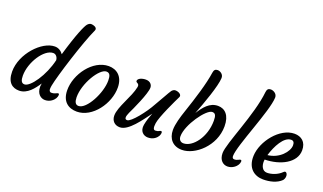

<svg xmlns="http://www.w3.org/2000/svg" viewBox="-80 -1320 3061 1822"><g transform="rotate(20 1450.5 -409.0)"><path d="M41 -144C41 -31.7 97.7 4.9 164.1 4.9C247.1 4.9 304.7 -72.8 343.8 -132.8C341.3 -118.2 339.8 -104.5 339.8 -100.1C339.8 -25.9 384.3 4.9 425.3 4.9C478.5 4.9 511.7 -30.8 522.5 -49.8C528.8 -61 533.2 -74.7 533.2 -84.5C533.2 -92.8 530.3 -98.6 522.9 -98.6C510.3 -98.6 496.1 -81.1 459 -81.1C439.9 -81.1 435.1 -98.1 435.1 -110.8C435.1 -123 437.5 -138.2 439.5 -148.4C457.5 -245.6 577.1 -629.9 646.5 -778.8C647.9 -782.7 648.9 -786.1 648.9 -789.6C648.9 -812 614.7 -823.2 593.3 -823.2C579.6 -823.2 565.9 -814.9 555.2 -801.8C537.1 -779.3 493.7 -686 427.2 -458.5C409.2 -483.4 381.8 -505.4 341.8 -505.4C211.9 -505.4 41 -324.2 41 -144ZM191.9 -68.4C160.2 -68.4 149.9 -96.2 149.9 -142.6C149.9 -276.4 255.4 -441.9 348.6 -441.9C380.9 -441.9 396 -409.2 397.5 -387.7C359.9 -223.6 252 -68.4 191.9 -68.4Z M592.8 -154.3C594.2 -43.9 659.2 4.9 746.6 4.9C903.8 4.9 1038.1 -182.1 1035.6 -344.2C1034.2 -456.5 965.8 -505.4 886.7 -505.4C727.1 -505.4 590.3 -317.4 592.8 -154.3ZM699.2 -122.6C697.8 -263.7 812.5 -449.2 882.8 -449.2C920.9 -449.2 927.2 -416.5 927.7 -375C929.2 -249.5 826.2 -51.3 744.1 -51.3C711.4 -51.3 700.2 -79.1 699.2 -122.6Z M1094.7 -83C1094.7 -30.8 1127.9 4.9 1181.2 4.9C1268.6 4.9 1364.7 -138.7 1427.7 -222.2C1413.6 -187.5 1397 -140.1 1389.2 -96.7C1377 -28.3 1420.4 4.9 1464.8 4.9C1522 4.9 1551.3 -28.3 1563 -47.4C1574.7 -67.9 1578.6 -96.2 1562 -96.2C1549.3 -96.2 1541 -81.1 1508.8 -81.1C1488.8 -81.1 1482.4 -101.6 1488.8 -148.4C1498 -215.8 1592.3 -411.1 1615.2 -457.5C1628.4 -483.9 1591.8 -505.4 1558.1 -505.4C1544.4 -505.4 1530.8 -495.6 1522.9 -485.4C1508.8 -467.3 1448.7 -355 1422.4 -313C1374.5 -222.7 1263.7 -82.5 1224.6 -82.5C1207 -82.5 1202.6 -89.8 1202.6 -106.4C1202.6 -115.7 1209.5 -135.7 1217.8 -154.8C1241.7 -203.6 1326.7 -387.2 1326.7 -447.3C1326.7 -476.1 1306.2 -505.4 1260.7 -505.4C1222.2 -505.4 1180.7 -489.3 1180.7 -462.9C1180.7 -443.8 1217.3 -451.7 1210 -412.1C1189.9 -306.6 1094.7 -171.4 1094.7 -83Z M1664.1 -144.5C1664.1 -55.2 1717.3 4.9 1807.6 4.9C1939.5 4.9 2113.3 -143.6 2113.3 -343.3C2113.3 -455.1 2059.6 -505.4 1990.2 -505.4C1904.3 -505.4 1853.5 -437 1809.1 -367.7C1855.5 -485.8 1926.8 -683.6 1929.7 -764.2C1931.2 -803.7 1893.6 -823.2 1870.1 -823.2C1846.7 -823.2 1834 -811.5 1830.1 -782.2C1813.5 -665.5 1763.2 -504.4 1710 -347.2C1689 -285.2 1664.1 -204.6 1664.1 -144.5ZM1752 -112.8C1752 -229.5 1897.5 -432.1 1957.5 -432.1C1988.8 -432.1 1999.5 -412.6 1999.5 -357.9C1999.5 -191.9 1894 -58.6 1800.8 -58.6C1768.6 -58.6 1752 -81.5 1752 -112.8Z M2182.1 -99.6C2182.1 -25.4 2226.6 4.9 2267.6 4.9C2318.8 4.9 2354 -30.3 2364.7 -49.3C2376.5 -69.8 2381.8 -98.1 2365.2 -98.1C2352.5 -98.1 2338.4 -80.6 2306.2 -80.6C2292.5 -80.6 2284.7 -89.8 2284.7 -106.9C2284.7 -213.4 2467.3 -625.5 2471.2 -764.2C2472.2 -803.7 2432.1 -823.2 2406.7 -823.2C2383.3 -823.2 2369.6 -811.5 2366.7 -782.2C2343.3 -547.4 2182.1 -197.8 2182.1 -99.6Z M2467.3 -176.3C2462.4 -49.3 2540.5 4.9 2627.9 4.9C2693.4 4.9 2766.1 -11.2 2811 -56.6C2843.3 -99.1 2815.9 -157.2 2787.1 -127.9C2744.1 -85 2684.1 -67.4 2641.6 -67.4C2594.2 -67.4 2574.7 -113.8 2576.7 -161.1C2576.7 -167.5 2577.6 -173.3 2578.6 -177.7C2735.4 -180.2 2882.3 -254.9 2883.3 -380.4C2884.3 -467.3 2829.6 -505.4 2762.7 -505.4C2614.7 -505.4 2473.1 -324.2 2467.3 -176.3ZM2588.9 -226.6C2618.2 -323.7 2677.7 -440.4 2752 -440.4C2777.8 -440.4 2785.6 -421.4 2785.6 -396C2785.2 -331.5 2704.1 -237.8 2588.9 -226.6Z"/></g></svg>

Font: Courgette
Style: Regular
Weight: 400
Designer: Karolina Lach
Foundry: Karolina Lach
Version: Version 1.002